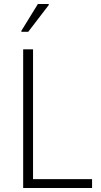

<svg xmlns="http://www.w3.org/2000/svg" viewBox="-20 -933 501 953"><path d="M95 0V-688H144V-44H437V0ZM86 -775V-780L168 -913H222V-908L120 -775Z"/></svg>

Font: Saira Semi Condensed ExtraLight
Style: Regular
Weight: 200
Width: 4
Designer: Hector Gatti with collaboration of the Omnibus-Type team
Foundry: Omnibus-Type
Version: Version 1.001; ttfautohint (v1.8)